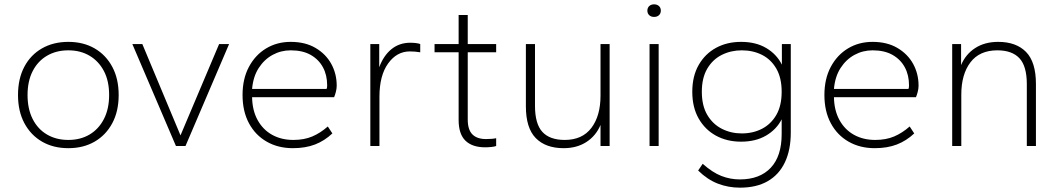

<svg xmlns="http://www.w3.org/2000/svg" viewBox="-20 -673 4887 885"><path d="M295 10Q226 10 174 -20Q122 -50 92.5 -105Q63 -160 63 -235Q63 -310 92 -365Q121 -420 173.5 -450Q226 -480 295 -480Q364 -480 416 -450Q468 -420 497.5 -365Q527 -310 527 -235Q527 -160 497.5 -105Q468 -50 416 -20Q364 10 295 10ZM295 -28Q351 -28 393 -53Q435 -78 459 -124.5Q483 -171 483 -235Q483 -300 459 -345.5Q435 -391 393 -416Q351 -441 295 -441Q239 -441 196.5 -416Q154 -391 130.5 -345Q107 -299 107 -235Q107 -171 130.5 -124.5Q154 -78 196.5 -53Q239 -28 295 -28Z M791 0 590 -470H636L812 -49L990 -470H1036L835 0Z M1330 10Q1262 10 1209.5 -20Q1157 -50 1127.5 -105Q1098 -160 1098 -235Q1098 -310 1127.5 -365Q1157 -420 1207 -450Q1257 -480 1320 -480Q1387 -480 1434.5 -452Q1482 -424 1507 -378.5Q1532 -333 1532 -278Q1532 -264 1528 -249Q1524 -234 1520 -225H1142Q1143 -164 1167.5 -119.5Q1192 -75 1234.5 -51.5Q1277 -28 1332 -28Q1382 -28 1419.5 -44Q1457 -60 1491 -90L1512 -58Q1476 -24 1432 -7Q1388 10 1330 10ZM1142 -263H1485Q1487 -266 1487.5 -271Q1488 -276 1488 -280Q1488 -327 1468.5 -363Q1449 -399 1412 -420Q1375 -441 1320 -441Q1275 -441 1236.5 -420Q1198 -399 1172.5 -359.5Q1147 -320 1142 -263Z M1687 0V-470H1728V-363Q1748 -417 1784.5 -446.5Q1821 -476 1871 -476Q1885 -476 1897 -474.5Q1909 -473 1917 -470V-432Q1905 -434 1893 -435Q1881 -436 1869 -436Q1809 -436 1769 -380.5Q1729 -325 1729 -227V0Z M2216 6Q2157 6 2125.5 -24.5Q2094 -55 2094 -120V-432H1983V-470H2094V-604H2136V-470H2267V-432H2136V-122Q2136 -75 2157.5 -53.5Q2179 -32 2220 -32Q2232 -32 2245.5 -33Q2259 -34 2267 -36V0Q2259 3 2244.5 4.5Q2230 6 2216 6Z M2578 10Q2495 10 2449.5 -36.5Q2404 -83 2404 -183V-470H2446V-185Q2446 -102 2480 -65Q2514 -28 2583 -28Q2664 -28 2706 -83.5Q2748 -139 2748 -232V-470H2790V0H2748V-97Q2727 -47 2683 -18.5Q2639 10 2578 10Z M2974 0V-470H3016V0ZM2995 -595Q2981 -595 2972.5 -603Q2964 -611 2964 -624Q2964 -637 2972.5 -645Q2981 -653 2995 -653Q3009 -653 3017.5 -645Q3026 -637 3026 -624Q3026 -611 3017.5 -603Q3009 -595 2995 -595Z M3391 192Q3337 192 3289 173.5Q3241 155 3198 113L3219 82Q3264 122 3305 138Q3346 154 3390 154Q3482 154 3532.5 100.5Q3583 47 3583 -55V-123Q3559 -76 3511 -48Q3463 -20 3396 -20Q3331 -20 3280.5 -47.5Q3230 -75 3200.5 -126.5Q3171 -178 3171 -250Q3171 -322 3200.5 -373.5Q3230 -425 3280.5 -452.5Q3331 -480 3396 -480Q3464 -480 3512 -451.5Q3560 -423 3584 -375V-470H3625V-62Q3625 18 3598 75Q3571 132 3519 162Q3467 192 3391 192ZM3399 -58Q3451 -58 3492.5 -79.5Q3534 -101 3558.5 -143.5Q3583 -186 3583 -250Q3583 -314 3558.5 -356.5Q3534 -399 3492.5 -420Q3451 -441 3399 -441Q3349 -441 3307 -420Q3265 -399 3240 -356.5Q3215 -314 3215 -250Q3215 -186 3240 -143.5Q3265 -101 3307 -79.5Q3349 -58 3399 -58Z M4012 10Q3944 10 3891.5 -20Q3839 -50 3809.5 -105Q3780 -160 3780 -235Q3780 -310 3809.5 -365Q3839 -420 3889 -450Q3939 -480 4002 -480Q4069 -480 4116.5 -452Q4164 -424 4189 -378.5Q4214 -333 4214 -278Q4214 -264 4210 -249Q4206 -234 4202 -225H3824Q3825 -164 3849.5 -119.5Q3874 -75 3916.5 -51.5Q3959 -28 4014 -28Q4064 -28 4101.5 -44Q4139 -60 4173 -90L4194 -58Q4158 -24 4114 -7Q4070 10 4012 10ZM3824 -263H4167Q4169 -266 4169.5 -271Q4170 -276 4170 -280Q4170 -327 4150.5 -363Q4131 -399 4094 -420Q4057 -441 4002 -441Q3957 -441 3918.5 -420Q3880 -399 3854.5 -359.5Q3829 -320 3824 -263Z M4369 0V-470H4410V-373Q4431 -423 4475 -451.5Q4519 -480 4581 -480Q4664 -480 4709.5 -433.5Q4755 -387 4755 -286V0H4713V-285Q4713 -368 4679 -404.5Q4645 -441 4577 -441Q4495 -441 4453 -385.5Q4411 -330 4411 -237V0Z"/></svg>

Font: Gantari ExtraLight
Style: Regular
Weight: 250
Designer: Anugrah Pasau
Foundry: Lafontype
Version: Version 1.000